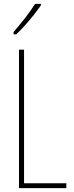

<svg xmlns="http://www.w3.org/2000/svg" viewBox="-20 -970 381 990"><path d="M78 0V-714H104V-25H322V0ZM191 -943Q175 -919 152.5 -891Q130 -863 107 -837.5Q84 -812 64 -793H50V-805Q84 -845 110 -878Q136 -911 161 -950H191Z"/></svg>

Font: Noto Sans Lao UI ExtCond Thin
Style: Regular
Weight: 100
Width: 2
Designer: Monotype Design Team
Foundry: Monotype Imaging Inc.
Version: Version 2.000; ttfautohint (v1.8.4.7-5d5b)